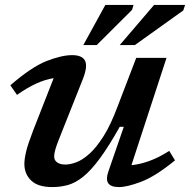

<svg xmlns="http://www.w3.org/2000/svg" viewBox="-20 -749 772 780"><path d="M420.5 -53 483 -234H466.5Q421.5 -154 385.5 -105.2Q349.5 -56.5 318 -31.2Q286.5 -6 256.2 2.5Q226 11 192.5 11Q134 11 106.5 -15.8Q79 -42.5 79 -83Q79 -103 86 -132.8Q93 -162.5 114.5 -218.5L198 -431.5Q131 -421.5 49 -363.5L22 -402.5Q108 -477 169.2 -501Q230.5 -525 273 -525Q313.5 -525 325.2 -502.8Q337 -480.5 317.5 -430L218 -179.5Q200 -134 200 -114Q200 -97.5 212.5 -89Q225 -80.5 245.5 -80.5Q265 -80.5 290 -89.8Q315 -99 343.2 -124.2Q371.5 -149.5 401 -196.2Q430.5 -243 458.5 -318.5L533.5 -514H656.5L514 -78Q547.5 -81 586 -94.8Q624.5 -108.5 667.5 -136L691 -97.5Q610.5 -32 553.2 -10.5Q496 11 463.5 11Q431 11 420 -4.2Q409 -19.5 420.5 -53ZM466.5 -566 606 -729H732L724.5 -706.5L528 -566ZM318.5 -566 408 -729H522.5L516.5 -709L373 -566Z"/></svg>

Font: Newsreader Caption Medium
Style: Italic
Weight: 500
Italic angle: -17°
Designer: Hugues Gentile
Foundry: Production Type
Version: Version 1.001